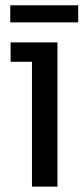

<svg xmlns="http://www.w3.org/2000/svg" viewBox="-20 -691 312 711"><path d="M98.4 0V-462.2H19.2V-534H192.8V0ZM18 -608.2V-671.4H269.6V-608.2Z"/></svg>

Font: Mozilla Headline ExtraLight
Style: Regular
Weight: 200
Designer: Studio DRAMA
Foundry: Studio DRAMA
Version: Version 1.000